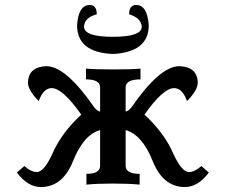

<svg xmlns="http://www.w3.org/2000/svg" viewBox="-20 -752 919 782"><path d="M732.9 9.8Q644 9.8 601.6 -96.7Q559.1 -203.1 491.7 -222.2V-76.7Q491.7 -43.9 548.8 -43.9V0Q506.8 -4.4 439 -4.4Q375 -4.4 332 0V-43.9Q387.7 -43.9 387.7 -76.7V-222.2Q320.3 -203.1 277.8 -96.7Q235.4 9.8 146.5 9.8Q92.8 9.8 48.8 -49.3L79.1 -75.7Q106.9 -51.3 129.9 -51.3Q160.2 -51.3 196 -131.6Q231.9 -211.9 311 -285.2Q234.9 -393.1 190.4 -393.1Q156.7 -393.1 137.7 -340.3Q93.8 -384.8 93.8 -416Q96.2 -480 168.9 -482.4Q248.5 -482.4 364.7 -313.5Q378.9 -297.9 387.7 -297.9V-396Q387.7 -428.7 330.1 -428.7V-472.7Q362.3 -469.2 444.3 -469.2Q520 -469.2 552.2 -472.7V-428.7Q491.7 -428.7 491.7 -396V-297.9Q500.5 -297.9 514.6 -313.5Q630.9 -482.4 710.4 -482.4Q783.2 -480 785.6 -416Q785.6 -384.8 741.7 -340.3Q722.7 -393.1 689 -393.1Q644.5 -393.1 568.4 -285.2Q647.5 -211.9 683.3 -131.6Q719.2 -51.3 749.5 -51.3Q772.5 -51.3 800.3 -75.7L830.6 -49.3Q786.6 9.8 732.9 9.8ZM440.9 -532.2Q293.9 -537.6 293.9 -649.4Q299.3 -730.5 344.7 -731.9Q374 -731.9 374 -693.8Q323.7 -680.2 322.3 -643.6Q322.3 -602.1 439.5 -602.1Q557.6 -602.1 557.6 -643.6Q554.7 -678.7 505.9 -693.8Q505.9 -731.9 535.2 -731.9Q579.6 -731.4 585.9 -649.4Q585.9 -540 440.9 -532.2Z"/></svg>

Font: Kelvinch
Style: Bold
Weight: 700
Designer: Paul James Miller
Foundry: High-Logic / Made with FontCreator
Version: Version 3.501;March 28, 2021;FontCreator 13.0.0.2683 64-bit